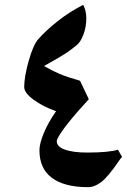

<svg xmlns="http://www.w3.org/2000/svg" viewBox="-20 -752 570 794"><path d="M143.1 -130.9Q143.1 -157.7 160.9 -201.2Q178.7 -244.6 211.9 -292Q157.2 -311.5 118.7 -339.8Q80.1 -368.2 80.1 -392.1Q80.1 -434.6 98.9 -501Q117.7 -567.4 138.2 -589.8Q168.5 -625 218.3 -664.3Q268.1 -703.6 324.2 -731.9Q336.9 -707.5 336.9 -675.8Q336.9 -640.6 325.2 -609.6Q313.5 -578.6 297.9 -565.9Q275.4 -547.4 254.6 -533.2Q233.9 -519 162.1 -479Q194.8 -460 225.6 -446.8Q256.3 -433.6 311 -418L347.2 -341.8L327.1 -319.3Q276.9 -264.6 245.8 -222.4Q214.8 -180.2 214.8 -168Q214.8 -145 248.8 -133.1Q282.7 -121.1 340.8 -121.1Q428.2 -121.1 467.8 -132.8L484.9 -103Q479 -97.7 471.7 -86.4Q426.8 -20.5 398.9 0.7Q371.1 22 344.2 22Q246.6 22 194.8 -16.4Q143.1 -54.7 143.1 -130.9Z"/></svg>

Font: Droid Arabic Naskh
Style: Bold
Weight: 700
Designer: Pascal Zoghbi
Foundry: Ascender Corporation
Version: Version 1.00